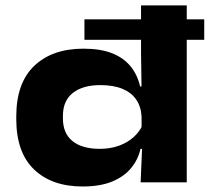

<svg xmlns="http://www.w3.org/2000/svg" viewBox="-20 -678 780 714"><path d="M294 -530V-606H739.5V-530ZM287 15.5Q172.5 15.5 106.5 -48Q40.5 -111.5 40.5 -235.5V-245Q40.5 -369.5 107.5 -433.2Q174.5 -497 290.5 -497Q353.5 -497 396.2 -480.2Q439 -463.5 465 -432Q491 -400.5 501 -356.5H552.5L506.5 -244Q504.5 -281.5 486.5 -307.8Q468.5 -334 435 -347.8Q401.5 -361.5 353 -361.5Q288 -361.5 251 -332.5Q214 -303.5 214 -247.5V-237.5Q214 -182 249.8 -153.2Q285.5 -124.5 351 -124.5Q390 -124.5 422 -136Q454 -147.5 476.8 -168Q499.5 -188.5 510.5 -214L558.5 -124.5H502.5Q494 -85.5 468.2 -53.8Q442.5 -22 397.8 -3.2Q353 15.5 287 15.5ZM503 0 509 -142.5 506.5 -174V-317.5V-341.5L504.5 -480V-658H674.5V0Z"/></svg>

Font: Anek Latin Expanded
Style: Bold
Weight: 700
Width: 7
Designer: Yesha Goshar
Foundry: Ek Type
Version: Version 1.003